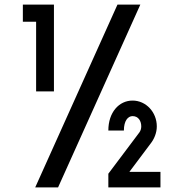

<svg xmlns="http://www.w3.org/2000/svg" viewBox="-20 -820 802 840"><path d="M682 0V-68H546L639 -192C654 -211 666 -238 666 -267C666 -329 619 -380 560 -380C501 -380 454 -329 454 -249H522C522 -292 540 -312 560 -312C586 -312 598 -290 598 -267C598 -257 595 -248 590 -241L454 -60V0ZM494 -800 134 0H234L594 -800ZM216 -800H80V-725H138V-420H216Z"/></svg>

Font: Gauge Heavy
Style: Bold
Weight: 900
Designer: Daniel Pimley
Foundry: Daniel Pimley
Version: Version 1.003;PS 001.001;hotconv 1.0.56